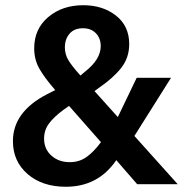

<svg xmlns="http://www.w3.org/2000/svg" viewBox="-20 -710 713 740"><path d="M29.8 -166Q29.8 -279.3 162.1 -347.2L192.9 -362.8Q150.4 -411.6 131.1 -446.3Q111.8 -481 111.8 -523.9Q111.8 -598.6 166 -644.3Q220.2 -689.9 300.8 -689.9Q376 -689.9 427 -649.9Q478 -609.9 478 -540Q478 -487.8 447.5 -448.7Q417 -409.7 360.8 -371.1L344.2 -358.9L434.1 -258.8L506.8 -410.2H639.2L498 -186L665 0H508.8L428.2 -92.8Q358.4 9.8 233.9 9.8Q142.6 9.8 86.2 -39.3Q29.8 -88.4 29.8 -166ZM149.9 -175.8Q149.9 -135.3 178.2 -110.1Q206.5 -85 249 -85Q285.2 -85 313 -104.5Q340.8 -124 369.1 -162.1L246.1 -301.8L225.1 -287.1Q188 -259.8 168.9 -234.1Q149.9 -208.5 149.9 -175.8ZM230 -527.8Q230 -500 244.1 -477.1Q258.3 -454.1 290 -418.9L308.1 -434.1Q368.2 -481.4 368.2 -532.2Q368.2 -562.5 349.6 -581.8Q331.1 -601.1 299.8 -601.1Q265.6 -601.1 247.8 -579.8Q230 -558.6 230 -527.8Z"/></svg>

Font: TASA Orbiter Deck SemiBold
Style: Regular
Weight: 600
Designer: Weizhong Zhang
Version: Version 1.000;Glyphs 3.1.2 (3151)